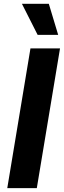

<svg xmlns="http://www.w3.org/2000/svg" viewBox="-20 -979 332 999"><path d="M292.3 -727.3H138.5L17.8 0H171.5ZM94.1 -959.2 175.8 -797.6H282.7L234 -959.2Z"/></svg>

Font: Magic Ui Pro
Style: Bold Italic
Weight: 700
Italic angle: -9.39999°
Designer: Stefan Endress, Andreas Faust
Version: Version 1.000;FEAKit 1.0